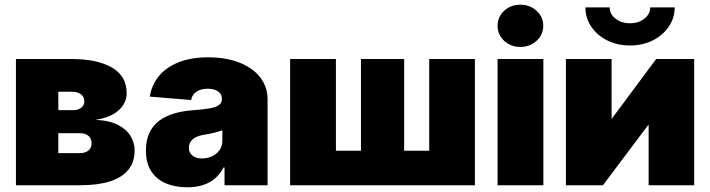

<svg xmlns="http://www.w3.org/2000/svg" viewBox="-20 -794 3044 823"><path d="M48.3 0V-541H286.6Q396.5 -541 459.7 -504.6Q522.9 -468.3 522.9 -394Q522.9 -353 489.3 -321.8Q455.6 -290.5 388.7 -280.3Q449.2 -277.8 486.3 -258.3Q523.4 -238.8 540.3 -209.7Q557.1 -180.7 557.1 -149.9Q557.1 -100.6 530.8 -67.1Q504.4 -33.7 452.4 -16.8Q400.4 0 323.7 0ZM230 -137.7H321.8Q345.7 -137.7 359.1 -148.9Q372.6 -160.2 372.6 -180.2Q372.6 -200.2 359.1 -211.7Q345.7 -223.1 321.8 -223.1H230ZM230 -321.8H292.5Q315.4 -321.8 328.4 -332.3Q341.3 -342.8 341.3 -360.8Q341.3 -379.4 326.9 -390.1Q312.5 -400.9 286.6 -400.9H230Z M782.7 8.8Q730.5 8.8 690.4 -8.3Q650.4 -25.4 627.9 -60.3Q605.5 -95.2 605.5 -148.9Q605.5 -193.8 620.6 -225.3Q635.7 -256.8 663.1 -276.9Q690.4 -296.9 726.8 -307.6Q763.2 -318.4 805.2 -321.3Q851.1 -324.7 878.7 -329.6Q906.2 -334.5 918.7 -344Q931.2 -353.5 931.2 -368.7V-370.6Q931.2 -384.3 923.6 -393.8Q916 -403.3 902.6 -408.4Q889.2 -413.6 870.1 -413.6Q851.6 -413.6 836.7 -408.2Q821.8 -402.8 812 -392.1Q802.2 -381.3 799.3 -365.2L622.1 -379.9Q629.4 -427.7 659.4 -465.8Q689.5 -503.9 743.2 -526.1Q796.9 -548.3 874 -548.3Q932.1 -548.3 979 -534.9Q1025.9 -521.5 1059.1 -497.3Q1092.3 -473.1 1109.6 -440.4Q1127 -407.7 1127 -369.1V0H942.4V-76.2H938.5Q921.9 -45.4 898.9 -26.9Q876 -8.3 846.9 0.2Q817.9 8.8 782.7 8.8ZM846.2 -114.7Q868.7 -114.7 888.4 -123.8Q908.2 -132.8 920.7 -149.9Q933.1 -167 933.1 -191.4V-235.8Q925.3 -232.9 916.7 -230Q908.2 -227.1 898.2 -224.9Q888.2 -222.7 877.7 -220.5Q867.2 -218.3 855 -216.3Q832.5 -212.9 818.1 -205.1Q803.7 -197.3 796.6 -186Q789.6 -174.8 789.6 -160.6Q789.6 -146 796.9 -135.7Q804.2 -125.5 816.9 -120.1Q829.6 -114.7 846.2 -114.7Z M1223.6 -541H1419.9V-147.9H1527.3V-541H1712.4V-147.9H1819.8V-541H2015.6V0H1223.6Z M2112.8 0V-541H2309.1V0ZM2210.4 -592.8Q2169.4 -592.8 2141.1 -619.1Q2112.8 -645.5 2112.8 -683.6Q2112.8 -721.7 2141.1 -747.8Q2169.4 -773.9 2210.4 -773.9Q2251.5 -773.9 2280 -747.8Q2308.6 -721.7 2308.6 -683.6Q2308.6 -645.5 2280 -619.1Q2251.5 -592.8 2210.4 -592.8Z M2955.6 0H2760.3V-257.8H2758.3L2564.5 0H2405.8V-541H2601.6V-286.6H2603.5L2792.5 -541H2955.6ZM2680.7 -599.1Q2626 -599.1 2582.8 -620.8Q2539.6 -642.6 2514.4 -679.7Q2489.3 -716.8 2489.3 -762.2H2593.3Q2593.3 -733.9 2618.4 -714.1Q2643.6 -694.3 2680.7 -694.3Q2717.3 -694.3 2742.2 -714.1Q2767.1 -733.9 2767.1 -762.2H2872.1Q2872.1 -717.3 2846.9 -680.2Q2821.8 -643.1 2778.6 -621.1Q2735.4 -599.1 2680.7 -599.1Z"/></svg>

Font: Inter 17pt Black
Style: Regular
Weight: 900
Version: Version 4.001;git-66647c0bb